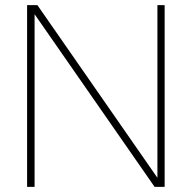

<svg xmlns="http://www.w3.org/2000/svg" viewBox="-20 -724 743 744"><path d="M85 0V-704H125L590 -35V-704H618V0H579L114 -669V0Z"/></svg>

Font: Prodigy Sans ExtraLight
Style: Regular
Weight: 200
Designer: Wei Huang
Foundry: Wei Huang
Version: Version 1.003; ttfautohint (v1.8.3)